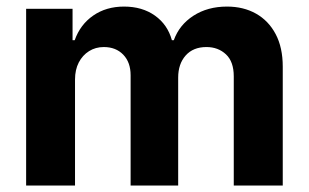

<svg xmlns="http://www.w3.org/2000/svg" viewBox="-20 -573 954 593"><path d="M60.7 0V-545.9H204.1V-448.8H210.7Q227.8 -497.2 268 -525Q308.1 -552.7 363.1 -552.7Q419.4 -552.7 458.7 -524.7Q497.9 -496.6 510.9 -448.8H516.8Q533.6 -496 577.4 -524.4Q621.2 -552.7 681.1 -552.7Q731.9 -552.7 770.7 -530.9Q809.5 -509 831.4 -467.6Q853.3 -426.3 853.3 -367V0H702V-337.1Q702 -382.7 677.8 -405.2Q653.7 -427.7 617.6 -427.7Q576.6 -427.7 553.4 -401.6Q530.3 -375.5 530.3 -333.2V0H383.4V-340.6Q383.4 -380.6 360.6 -404.2Q337.9 -427.7 300.6 -427.7Q275.2 -427.7 255.1 -415.1Q235 -402.5 223.3 -380.1Q211.7 -357.7 211.7 -327.3V0Z"/></svg>

Font: GitLab Sans
Style: Regular
Weight: 400
Designer: Rasmus Andersson
Foundry: Modifications by GitLab B.V., manufactured by rsms
Version: Version 4.000;git-c8fb6b7